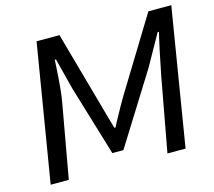

<svg xmlns="http://www.w3.org/2000/svg" viewBox="-103 -846 1083 972"><g transform="rotate(-15 439.0 -360.0)"><path d="M166 -720H286L392 -341L417 -251L433 -195H439L453 -222Q498 -305 520 -341L752 -720H872L754 0H659L730 -386Q757 -525 777 -606H770L678 -442L448 -74H390L279 -442L237 -606H231L229 -573Q222 -444 211 -386L142 0H47Z"/></g></svg>

Font: Nebula Sans Medium
Style: Regular
Weight: 500
Italic angle: -9°
Designer: Paul D. Hunt for Adobe (as Source Sans)
Foundry: Nebula Entertainment & Broadcasting LLC
Version: Version 1.010